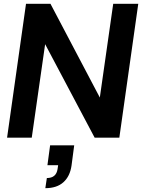

<svg xmlns="http://www.w3.org/2000/svg" viewBox="-20 -720 743 1004"><path d="M17 0 116 -700H244L502 -210L572 -700H703L604 0H475L216 -489L146 0ZM217 264 225 211Q274 211 281 164L284 144H228L242 40H368L354 146Q346 202 311.5 233Q277 264 217 264Z"/></svg>

Font: Host Grotesk
Style: Bold Italic
Weight: 700
Italic angle: -8°
Designer: Doğukan Karapınar
Foundry: Element Type
Version: Version 1.003; ttfautohint (v1.8.4.7-5d5b)